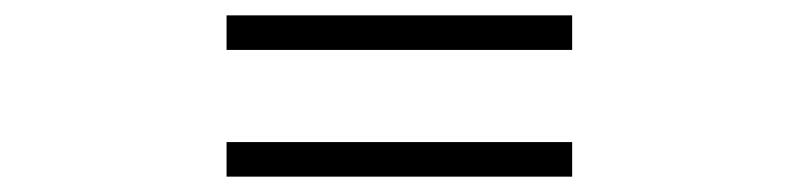

<svg xmlns="http://www.w3.org/2000/svg" viewBox="-20 -505 1040 250"><path d="M275 -485V-440H725V-485ZM275 -320V-275H725V-320Z"/></svg>

Font: Noto Sans CJK TC Black
Style: Regular
Weight: 900
Designer: Ryoko NISHIZUKA 西塚涼子 (kana, bopomofo & ideographs); Paul D. Hunt (Latin, Greek & Cyrillic); Sandoll Communications 산돌커뮤니
Foundry: Adobe
Version: Version 2.004;hotconv 1.0.118;makeotfexe 2.5.65603